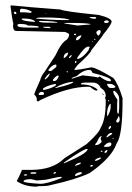

<svg xmlns="http://www.w3.org/2000/svg" viewBox="-20 -699 499 726"><path d="M19.5 -676.8 22.5 -678.7Q76.2 -672.9 208 -663.1Q224.6 -655.3 352.5 -642.6Q402.3 -630.9 402.3 -616.2Q398.4 -602.5 370.1 -568.4Q370.1 -565.4 325.2 -508.8Q325.2 -500 272.5 -452.1L261.7 -437.5V-434.6Q276.4 -434.6 325.2 -444.3Q341.8 -444.3 408.2 -404.3Q425.8 -384.8 443.4 -328.1V-317.4Q443.4 -187.5 420.9 -156.2Q402.3 -102.5 319.3 -44.9Q268.6 -20.5 170.9 1Q159.2 4.9 131.8 4.9H125L119.1 6.8Q74.2 6.8 43.9 -13.7V-16.6Q46.9 -18.6 63.5 -56.6H65.4H85.9H96.7Q179.7 -56.6 223.6 -100.6L307.6 -154.3Q355.5 -197.3 360.4 -215.8Q379.9 -247.1 379.9 -318.4Q378.9 -328.1 377 -328.1L379.9 -335.9Q379.9 -355.5 360.4 -367.2Q352.5 -386.7 330.1 -386.7H305.7Q286.1 -386.7 286.1 -381.8V-379.9Q326.2 -379.9 348.6 -360.4V-358.4L345.7 -356.4Q336.9 -356.4 321.3 -370.1L312.5 -371.1Q239.3 -371.1 133.8 -321.3L124 -315.4L119.1 -317.4V-325.2Q119.1 -332 109.4 -341.8V-342.8Q109.4 -345.7 131.8 -395.5Q135.7 -412.1 149.4 -428.7L189.5 -489.3Q211.9 -538.1 232.4 -548.8Q241.2 -558.6 241.2 -567.4V-570.3Q230.5 -578.1 222.7 -578.1L40 -582Q31.2 -582 29.3 -598.6V-602.5L30.3 -606.4V-610.4Q27.3 -618.2 19.5 -676.8ZM59.6 -666 55.7 -662.1V-652.3H57.6H70.3H72.3L96.7 -650.4L100.6 -654.3Q83 -666 59.6 -666ZM32.2 -650.4Q34.2 -645.5 40 -645.5L42 -648.4V-650.4L39.1 -654.3H35.2Q32.2 -654.3 32.2 -650.4ZM155.3 -647.5H152.3V-645.5H153.3ZM340.8 -634.8H319.3Q319.3 -628.9 337.9 -627.9H339.8L343.8 -630.9V-631.8ZM116.2 -628.9Q168 -623 230.5 -623H242.2Q242.2 -629.9 170.9 -632.8H144.5Q116.2 -632.8 116.2 -628.9ZM65.4 -628.9 61.5 -627.9Q61.5 -619.1 110.4 -616.2L112.3 -617.2V-619.1Q99.6 -628.9 70.3 -628.9ZM373 -617.2V-616.2Q374 -612.3 380.9 -612.3H384.8Q388.7 -612.3 391.6 -616.2Q391.6 -622.1 379.9 -622.1Q376 -620.1 373 -617.2ZM128.9 -620.1 127.9 -619.1V-618.2Q127.9 -613.3 162.1 -613.3H197.3Q197.3 -619.1 128.9 -620.1ZM249 -612.3H223.6V-610.4L272.5 -602.5L321.3 -606.4V-608.4Q302.7 -612.3 249 -612.3ZM45.9 -604.5V-602.5Q45.9 -594.7 85.9 -594.7H126V-597.7Q126 -601.6 84 -602.5Q84 -607.4 59.6 -608.4H55.7Q46.9 -608.4 45.9 -604.5ZM163.1 -597.7H142.6Q142.6 -592.8 168 -592.8H170.9Q170.9 -597.7 163.1 -597.7ZM352.5 -585 343.8 -578.1Q346.7 -564.5 353.5 -564.5Q360.4 -572.3 360.4 -578.1V-583L358.4 -585ZM261.7 -571.3 259.8 -568.4V-566.4H265.6L267.6 -568.4V-571.3ZM267.6 -549.8V-546.9H269.5Q281.2 -546.9 288.1 -564.5L286.1 -565.4H285.2Q267.6 -560.5 267.6 -549.8ZM340.8 -551.8H335.9V-548.8H338.9L340.8 -549.8ZM331.1 -543H329.1V-540H331.1ZM272.5 -481.4 271.5 -478.5 273.4 -475.6Q293.9 -480.5 314.5 -508.8L319.3 -521.5L318.4 -522.5H312.5Q300.8 -522.5 272.5 -481.4ZM220.7 -479.5H222.7Q237.3 -488.3 237.3 -499V-500H235.4Q220.7 -496.1 220.7 -479.5ZM241.2 -483.4V-479.5H244.1Q251 -485.4 251 -490.2L250 -491.2Q246.1 -489.3 241.2 -483.4ZM266.6 -468.8 263.7 -465.8V-460.9H266.6L268.6 -462.9V-468.8ZM163.1 -434.6V-432.6L165 -430.7H173.8L192.4 -445.3L193.4 -451.2V-453.1L191.4 -455.1H189.5Q173.8 -451.2 163.1 -434.6ZM251 -402.3V-401.4H252L292 -414.1Q339.8 -409.2 349.6 -406.2Q354.5 -406.2 355.5 -410.2H356.4Q380.9 -391.6 394.5 -391.6H398.4L399.4 -394.5V-395.5Q399.4 -406.2 332 -422.9Q329.1 -422.9 326.2 -430.7L321.3 -434.6H318.4Q294.9 -434.6 269.5 -411.1Q252 -406.2 251 -402.3ZM233.4 -430.7H232.4V-426.8L233.4 -425.8H237.3V-426.8ZM149.4 -401.4V-398.4H150.4Q163.1 -405.3 168.9 -420.9H167Q158.2 -416 149.4 -401.4ZM180.7 -398.4V-392.6H184.6Q196.3 -392.6 202.1 -411.1L199.2 -414.1Q189.5 -410.2 180.7 -398.4ZM188.5 -367.2V-366.2H191.4Q256.8 -381.8 256.8 -388.7V-389.6H253.9Q222.7 -386.7 188.5 -367.2ZM142.6 -364.3V-361.3L143.6 -360.4V-358.4Q175.8 -364.3 192.4 -377V-377.9L189.5 -381.8Q156.2 -375 142.6 -364.3ZM395.5 -381.8H384.8V-379.9Q389.6 -366.2 398.4 -366.2H405.3Q415 -366.2 417 -371.1Q408.2 -381.8 395.5 -381.8ZM409.2 -355.5 408.2 -352.5V-351.6Q408.2 -343.8 423.8 -322.3L422.9 -303.7V-281.2Q422.9 -270.5 426.8 -269.5H428.7L430.7 -291V-325.2Q430.7 -341.8 413.1 -355.5ZM126 -343.8V-342.8L127.9 -339.8H136.7Q145.5 -339.8 146.5 -343.8V-346.7Q144.5 -351.6 138.7 -351.6H136.7Q130.9 -351.6 126 -343.8ZM367.2 -343.8V-346.7L373 -339.8H371.1ZM390.6 -320.3H388.7V-318.4L390.6 -315.4H392.6V-318.4ZM384.8 -266.6V-262.7L386.7 -259.8Q398.4 -279.3 398.4 -293.9V-305.7H395.5Q384.8 -293 384.8 -266.6ZM428.7 -259.8 418.9 -241.2Q419.9 -237.3 423.8 -235.4H425.8Q432.6 -238.3 432.6 -248Q431.6 -259.8 428.7 -259.8ZM390.6 -212.9V-210.9H394.5L399.4 -216.8V-222.7H396.5Q390.6 -218.8 390.6 -212.9ZM381.8 -180.7 384.8 -179.7 404.3 -192.4V-194.3L401.4 -196.3H399.4Q391.6 -196.3 381.8 -180.7ZM339.8 -150.4H343.8Q353.5 -150.4 364.3 -162.1V-164.1L360.4 -174.8L364.3 -184.6Q355.5 -184.6 346.7 -162.1Q339.8 -155.3 339.8 -150.4ZM408.2 -177.7 405.3 -174.8V-173.8H409.2V-177.7ZM373 -146.5V-144.5L379.9 -143.6H386.7Q401.4 -144.5 401.4 -155.3Q399.4 -160.2 394.5 -160.2Q384.8 -160.2 373 -146.5ZM220.7 -82H223.6Q311.5 -119.1 311.5 -135.7H305.7Q285.2 -127.9 235.4 -93.8Q220.7 -84 220.7 -82ZM375 -122.1V-121.1H379.9Q382.8 -121.1 386.7 -129.9L384.8 -131.8Q375 -128.9 375 -122.1ZM364.3 -129.9 360.4 -126V-125H365.2L368.2 -127L365.2 -129.9ZM338.9 -90.8H339.8Q349.6 -90.8 362.3 -100.6Q362.3 -103.5 358.4 -103.5Q338.9 -98.6 338.9 -90.8ZM263.7 -74.2V-72.3H265.6Q286.1 -78.1 286.1 -83V-84H285.2Q273.4 -84 263.7 -74.2ZM325.2 -75.2 321.3 -72.3V-69.3H328.1L331.1 -73.2V-75.2ZM94.7 -44.9 97.7 -42H114.3L118.2 -44.9Q118.2 -47.9 107.4 -47.9Q94.7 -47.9 94.7 -44.9ZM184.6 -47.9 182.6 -44.9V-42Q190.4 -42 192.4 -46.9V-47.9ZM263.7 -35.2 265.6 -33.2H266.6Q285.2 -39.1 290 -43.9L288.1 -47.9H282.2Q263.7 -43.9 263.7 -35.2ZM74.2 -40 70.3 -37.1V-35.2H80.1L83 -37.1L80.1 -40ZM153.3 -19.5 119.1 -16.6 97.7 -21.5H89.8Q69.3 -19.5 69.3 -13.7V-12.7Q69.3 -7.8 131.8 -3.9Q158.2 -3.9 210.9 -25.4L212.9 -26.4V-30.3H210.9Q199.2 -30.3 153.3 -19.5Z"/></svg>

Font: Love Ya Like A Sister
Style: Regular
Weight: 400
Designer: Kimberly Geswein
Foundry: Kimberly Geswein
Version: Version 1.002 2007